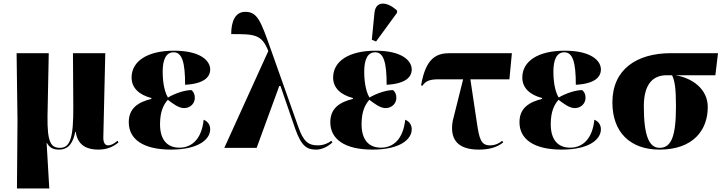

<svg xmlns="http://www.w3.org/2000/svg" viewBox="-20 -837 4099 1087"><path d="M76 230H259L244 -27H246C261 0 282 10 314 10C371 10 394 -32 406 -90H409C420 -8 481 10 536 10C588 10 622 -7 651 -31L645 -40C623 -20 604 -14 592 -14C576 -14 564 -27 565 -61L576 -536H393L395 -235C396 -61 379 0 320 0C268 0 247 -31 249 -180L256 -536H74L79 -157Z M948 10C1107 10 1170 -50 1170 -105C1170 -127 1159 -149 1133 -159C1122 -51 1067 -1 996 -1C922 -1 886 -51 886 -134C886 -207 907 -246 930 -272C958 -251 991 -225 1022 -225C1057 -225 1083 -251 1083 -283C1083 -305 1075 -318 1064 -327C1028 -327 974 -310 931 -285C916 -308 901 -358 901 -431C901 -498 919 -541 963 -541C1011 -541 1028 -484 1028 -357C1136 -363 1170 -401 1170 -444C1170 -492 1117 -550 965 -550C815 -550 725 -491 725 -398C725 -339 768 -300 837 -282V-277C763 -259 709 -225 709 -145C709 -50 789 10 948 10Z M1250 0H1433L1561 -350H1568L1651 -109C1688 -3 1722 10 1771 10C1800 10 1835 -5 1862 -31L1856 -40C1840 -27 1812 -14 1779 -14C1724 -14 1697 -38 1669 -118L1512 -561C1456 -719 1437 -770 1369 -770C1311 -770 1289 -715 1289 -644C1419 -644 1462 -644 1499 -548Z M2109 -602 2228 -765V-777C2174 -828 2107 -836 2100 -764L2085 -612ZM2089 10C2248 10 2311 -50 2311 -105C2311 -127 2300 -149 2274 -159C2263 -51 2208 -1 2137 -1C2063 -1 2027 -51 2027 -134C2027 -207 2048 -246 2071 -272C2099 -251 2132 -225 2163 -225C2198 -225 2224 -251 2224 -283C2224 -305 2216 -318 2205 -327C2169 -327 2115 -310 2072 -285C2057 -308 2042 -358 2042 -431C2042 -498 2060 -541 2104 -541C2152 -541 2169 -484 2169 -357C2277 -363 2311 -401 2311 -444C2311 -492 2258 -550 2106 -550C1956 -550 1866 -491 1866 -398C1866 -339 1909 -300 1978 -282V-277C1904 -259 1850 -225 1850 -145C1850 -50 1930 10 2089 10Z M2691 10C2741 10 2792 0 2829 -31L2823 -40C2809 -27 2784 -14 2754 -14C2702 -14 2693 -52 2679 -148L2643 -388H2864L2878 -536H2529C2453 -536 2391 -512 2364 -354L2371 -351C2391 -380 2415 -388 2464 -388H2602L2543 -152C2525 -47 2572 10 2691 10Z M3160 10C3319 10 3382 -50 3382 -105C3382 -127 3371 -149 3345 -159C3334 -51 3279 -1 3208 -1C3134 -1 3098 -51 3098 -134C3098 -207 3119 -246 3142 -272C3170 -251 3203 -225 3234 -225C3269 -225 3295 -251 3295 -283C3295 -305 3287 -318 3276 -327C3240 -327 3186 -310 3143 -285C3128 -308 3113 -358 3113 -431C3113 -498 3131 -541 3175 -541C3223 -541 3240 -484 3240 -357C3348 -363 3382 -401 3382 -444C3382 -492 3329 -550 3177 -550C3027 -550 2937 -491 2937 -398C2937 -339 2980 -300 3049 -282V-277C2975 -259 2921 -225 2921 -145C2921 -50 3001 10 3160 10Z M3714 10C3903 10 3987 -99 3987 -231C3987 -335 3896 -397 3803 -411H4030L4045 -536H3779C3584 -536 3447 -444 3447 -257C3447 -89 3547 10 3714 10ZM3714 0C3655 0 3625 -68 3625 -235C3625 -363 3678 -411 3754 -411H3785C3800 -379 3807 -339 3807 -234C3807 -61 3779 0 3714 0Z"/></svg>

Font: Noto Serif Display ExtraBold
Style: Regular
Weight: 800
Designer: Monotype Design Team
Foundry: Monotype Imaging Inc.
Version: Version 2.009